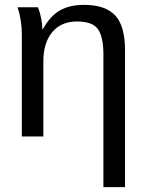

<svg xmlns="http://www.w3.org/2000/svg" viewBox="-20 -558 596 785"><path d="M491.2 -352.1V207H402.8V-335Q402.8 -406.2 380.9 -438.2Q358.9 -470.2 293.9 -470.2Q230.5 -470.2 193.8 -426.8Q157.2 -383.3 157.2 -306.2V0H69.3V-415.5Q69.3 -475.6 51.8 -528.3H134.8Q143.1 -509.3 148.2 -483.6Q153.3 -458 153.3 -438H154.8Q185.1 -492.7 224.9 -515.4Q264.6 -538.1 323.7 -538.1Q410.6 -538.1 450.9 -494.9Q491.2 -451.7 491.2 -352.1Z"/></svg>

Font: Arimo Nerd Font
Style: Regular
Weight: 400
Designer: Steve Matteson
Foundry: Monotype Imaging Inc.
Version: Version 1.33;Nerd Fonts 3.2.1